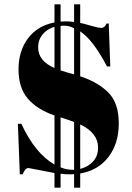

<svg xmlns="http://www.w3.org/2000/svg" viewBox="-20 -790 605 881"><path d="M258 -691 281 -692Q302 -692 320 -689V-770H348V-685Q367 -681 399 -671.5Q431 -662 445.5 -662Q460 -662 469 -682H479L486 -485H471Q408 -606 348 -646V-440Q430 -413 477.5 -365Q525 -317 525 -224Q525 -131 477.5 -69.5Q430 -8 348 6V71H320V9Q314 10 296.5 10Q279 10 258 7V71H230V4L111 -19Q95 -19 84 10H71L62 -222H78Q140 -87 230 -35V-260Q150 -288 107.5 -337.5Q65 -387 65 -471.5Q65 -556 108.5 -614Q152 -672 230 -687V-770H258ZM312 -11H320V-230Q298 -239 259 -251H258V-22Q285 -11 312 -11ZM258 -467Q298 -454 320 -449V-661Q295 -672 278 -672Q261 -672 258 -671ZM430 -113Q430 -180 348 -219V-15Q384 -24 407 -49Q430 -74 430 -113ZM155 -573Q155 -510 230 -478V-667Q196 -657 175.5 -632Q155 -607 155 -573Z"/></svg>

Font: Abril Fatface
Style: Regular
Weight: 400
Designer: Veronika Burian, Jos Scaglione
Foundry: TypeTogether
Version: Version 1.001